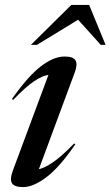

<svg xmlns="http://www.w3.org/2000/svg" viewBox="-20 -752 450 783"><path d="M32.5 -56.5 177.5 -446.5Q153.5 -443.5 119.8 -421.2Q86 -399 33.5 -344.5L28.5 -348Q93.5 -440.5 146 -481Q198.5 -521.5 243.5 -521.5Q279.5 -521.5 288.2 -505.2Q297 -489 285 -457L138.5 -62Q160.5 -66.5 195 -89.5Q229.5 -112.5 282.5 -167L287 -163.5Q223.5 -70.5 169.8 -29.8Q116 11 74 11Q39 11 29 -4.5Q19 -20 32.5 -56.5ZM106 -569 271 -732H343.5L410.5 -569H391L298.5 -671.5L130.5 -569Z"/></svg>

Font: Newsreader Display Medium
Style: Italic
Weight: 500
Italic angle: -17°
Designer: Hugues Gentile
Foundry: Production Type
Version: Version 1.001